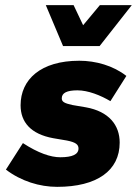

<svg xmlns="http://www.w3.org/2000/svg" viewBox="-20 -716 532 746"><path d="M202 10C357 10 445 -53 445 -162C445 -230 403 -283 314 -299L261 -308C229 -315 220 -321 220 -334C220 -355 240 -365 281 -365C322 -365 370 -346 409 -323L471 -421C420 -461 352 -480 288 -480C138 -480 60 -407 60 -307C60 -242 99 -195 187 -179L240 -170C275 -163 285 -154 285 -139C285 -116 261 -105 214 -105C177 -105 129 -121 69 -160L3 -57C62 -12 134 10 202 10ZM367 -537 492 -696H368L303 -618L266 -696H158L225 -537Z"/></svg>

Font: Celebes ExtraBold
Style: Italic
Weight: 800
Italic angle: -10°
Designer: Anugrah Pasau
Foundry: Lafontype
Version: Version 1.000